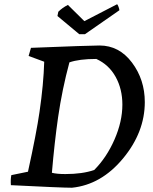

<svg xmlns="http://www.w3.org/2000/svg" viewBox="-20 -867 716 899"><path d="M351 -707 249 -792 253 -812Q272 -831 298 -844L375 -768L528 -847Q531 -846 535 -835Q539 -824 539 -819L378 -707ZM317 12Q268 12 31 0Q29 -27 33 -47L111 -63Q151 -245 165 -343Q184 -473 187 -578L114 -605Q122 -634 125 -643Q400 -654 446 -654Q538 -654 598 -574Q658 -494 658 -389Q658 -248 556 -125Q454 -2 317 12ZM286 -52Q366 -52 421 -71Q479 -129 516 -213.5Q553 -298 553 -377Q553 -450 521.5 -507Q490 -564 431 -591Q351 -591 305 -575Q271 -449 252 -318Q235 -199 223 -58Q246 -52 286 -52Z"/></svg>

Font: Albura Medium
Style: Italic
Weight: 462
Italic angle: -7°
Designer: Mercedes Jáuregui
Foundry: Omnibus-Type Team
Version: Version 1.000